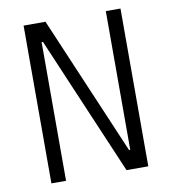

<svg xmlns="http://www.w3.org/2000/svg" viewBox="-79 -762 744 831"><g transform="rotate(-10 293.0 -346.5)"><path d="M410.2 0H505.9V-693.4H441.4V-84H436L176.3 -693.4H80.1V0H144.5V-609.4H150.4Z"/></g></svg>

Font: Cascadia Code PL Light
Style: Regular
Weight: 300
Monospace: yes
Designer: Aaron Bell
Foundry: Saja Typeworks
Version: Version 2404.023